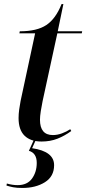

<svg xmlns="http://www.w3.org/2000/svg" viewBox="-20 -691 427 951"><path d="M186 10Q131 10 101.5 -19Q72 -48 72 -106Q72 -126 75 -148.5Q78 -171 82 -191L154 -526H76L78 -536Q163 -536 209.5 -567Q256 -598 285 -671H294L266 -536H387L385 -526H264L191 -190Q186 -166 182 -140.5Q178 -115 178 -98Q178 -22 242 -22Q264 -22 287 -30.5Q310 -39 328 -51L333 -42Q300 -18 264.5 -4Q229 10 186 10ZM91 240Q63 240 45 236.5Q27 233 12 228L14 218Q42 226 67 226Q115 226 138.5 193.5Q162 161 162 116Q162 67 123 56L149 -1H159L139 43Q248 59 248 127Q248 183 202.5 211.5Q157 240 91 240Z"/></svg>

Font: Noto Serif Display Medium
Style: Italic
Weight: 500
Italic angle: -12°
Designer: Monotype Design Team
Foundry: Monotype Imaging Inc.
Version: Version 2.009